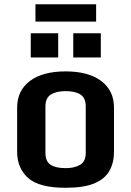

<svg xmlns="http://www.w3.org/2000/svg" viewBox="-20 -871 616 902"><path d="M288.1 11.2Q164.1 11.2 112.3 -34.7Q60.5 -80.6 60.5 -158.7V-365.2Q60.5 -445.3 120.4 -490.5Q180.2 -535.6 288.1 -535.6Q395.5 -535.6 455.6 -490.5Q515.6 -445.3 515.6 -365.2V-158.7Q515.6 -106.9 494.1 -68.6Q472.7 -30.3 423.1 -9.5Q373.5 11.2 288.1 11.2ZM288.1 -81.1Q330.6 -81.1 356.7 -96.9Q382.8 -112.8 382.8 -152.8V-371.1Q382.8 -411.1 357.9 -427Q333 -442.9 288.1 -442.9Q245.1 -442.9 219.2 -427Q193.4 -411.1 193.4 -371.1V-152.8Q193.4 -112.8 217.8 -96.9Q242.2 -81.1 288.1 -81.1ZM124.5 -714.8H253.4V-601.1H124.5ZM324.2 -714.8H453.6V-601.1H324.2ZM146.5 -851.1H431.6V-769.5H146.5Z"/></svg>

Font: Monda
Style: Bold
Weight: 700
Designer: Vernon Adams
Foundry: Vernon Adams
Version: Version 2.100; ttfautohint (v1.8.3)